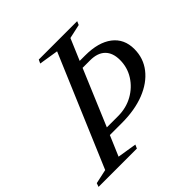

<svg xmlns="http://www.w3.org/2000/svg" viewBox="-218 -933 1105 1105"><g transform="rotate(-45 334.0 -381.0)"><path d="M-25.5 0 -17.5 -22.5 70 -41.5 357.5 -720.5 239 -739.5 249.5 -761.5H562L552.5 -739.5L466 -720.5L410.5 -589.5H454.5Q562 -589.5 621.8 -543.8Q681.5 -498 681.5 -415.5Q681.5 -340.5 637.2 -284Q593 -227.5 513.8 -196.2Q434.5 -165 329 -165H231.5L179 -41.5L296.5 -22.5L286.5 0ZM250.5 -208.5H342Q408 -208.5 461.5 -238.2Q515 -268 546.8 -318.2Q578.5 -368.5 578.5 -429.5Q578.5 -487.5 547 -518.5Q515.5 -549.5 454.5 -549.5H394Z"/></g></svg>

Font: Libre Caslon Text
Style: Italic
Weight: 400
Italic angle: -22.583°
Designer: Pablo Impallari, Rodrigo Fuenzalida, Katja Schimmel
Foundry: Pablo Impallari, Rodrigo Fuenzalida
Version: Version 2.000